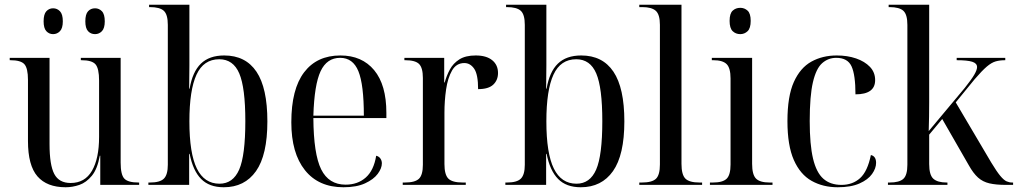

<svg xmlns="http://www.w3.org/2000/svg" viewBox="-20 -780 4294 810"><path d="M257 10Q178 10 138 -36Q98 -82 98 -185V-443Q98 -492 83 -509Q68 -526 24 -526H21V-536H189V-172Q189 -84 209 -46Q229 -8 278 -8Q338 -8 368 -59.5Q398 -111 398 -203V-440Q398 -491 383 -508.5Q368 -526 324 -526H321V-536H489V-94Q489 -43 504.5 -26.5Q520 -10 564 -10H567V0H403V-123H401Q391 -67 367.5 -38.5Q344 -10 315 0Q286 10 257 10ZM381 -636Q363 -636 351.5 -648.5Q340 -661 340 -690Q340 -720 351.5 -732.5Q363 -745 381 -745Q398 -745 410 -732.5Q422 -720 422 -690Q422 -661 410 -648.5Q398 -636 381 -636ZM204 -636Q187 -636 175.5 -648.5Q164 -661 164 -690Q164 -720 175.5 -732.5Q187 -745 204 -745Q221 -745 233 -732.5Q245 -720 245 -690Q245 -661 233 -648.5Q221 -636 204 -636Z M924 10Q863 10 828.5 -25Q794 -60 780 -131H778V0H606V-10H613Q655 -10 671.5 -26.5Q688 -43 688 -85V-675Q688 -719 671 -734.5Q654 -750 613 -750H609V-760H779V-575Q779 -548 779 -503Q779 -458 778 -406H780Q792 -477 827.5 -511.5Q863 -546 926 -546Q1016 -546 1062 -477.5Q1108 -409 1108 -268Q1108 -126 1060 -58Q1012 10 924 10ZM906 -5Q963 -5 989 -64.5Q1015 -124 1015 -269Q1015 -410 989.5 -470Q964 -530 905 -530Q839 -530 809 -465Q779 -400 779 -268Q779 -133 810.5 -69Q842 -5 906 -5Z M1429 10Q1324 10 1266.5 -62Q1209 -134 1209 -264Q1209 -404 1263 -475Q1317 -546 1416 -546Q1507 -546 1558.5 -484Q1610 -422 1610 -304V-282H1302Q1303 -130 1335 -65.5Q1367 -1 1438 -1Q1489 -1 1523 -31Q1557 -61 1567 -123Q1579 -120 1585 -111Q1591 -102 1591 -91Q1591 -70 1573.5 -46.5Q1556 -23 1520 -6.5Q1484 10 1429 10ZM1515 -292Q1515 -423 1492 -479.5Q1469 -536 1415 -536Q1359 -536 1332.5 -479.5Q1306 -423 1302 -292Z M1679 0V-10H1688Q1731 -10 1747.5 -26Q1764 -42 1764 -85V-451Q1764 -494 1748 -510Q1732 -526 1689 -526H1686V-536H1854V-432H1856Q1864 -461 1878 -487Q1892 -513 1918 -529.5Q1944 -546 1987 -546Q2032 -546 2056.5 -526Q2081 -506 2081 -472Q2081 -442 2061 -423Q2041 -404 1997 -404Q1997 -466 1980.5 -490Q1964 -514 1939 -514Q1905 -514 1887 -482.5Q1869 -451 1862 -403Q1855 -355 1855 -304V-88Q1855 -43 1871.5 -26.5Q1888 -10 1932 -10H1945V0Z M2430 10Q2369 10 2334.5 -25Q2300 -60 2286 -131H2284V0H2112V-10H2119Q2161 -10 2177.5 -26.5Q2194 -43 2194 -85V-675Q2194 -719 2177 -734.5Q2160 -750 2119 -750H2115V-760H2285V-575Q2285 -548 2285 -503Q2285 -458 2284 -406H2286Q2298 -477 2333.5 -511.5Q2369 -546 2432 -546Q2522 -546 2568 -477.5Q2614 -409 2614 -268Q2614 -126 2566 -58Q2518 10 2430 10ZM2412 -5Q2469 -5 2495 -64.5Q2521 -124 2521 -269Q2521 -410 2495.5 -470Q2470 -530 2411 -530Q2345 -530 2315 -465Q2285 -400 2285 -268Q2285 -133 2316.5 -69Q2348 -5 2412 -5Z M2677 0V-10H2688Q2731 -10 2747.5 -26Q2764 -42 2764 -86V-675Q2764 -719 2746.5 -734.5Q2729 -750 2690 -750H2677V-760H2855V-89Q2855 -43 2871.5 -26.5Q2888 -10 2931 -10H2942V0Z M3103 -636Q3084 -636 3071 -648.5Q3058 -661 3058 -692Q3058 -723 3071 -735Q3084 -747 3103 -747Q3121 -747 3134 -735Q3147 -723 3147 -692Q3147 -661 3134 -648.5Q3121 -636 3103 -636ZM2975 0V-10H2988Q3029 -10 3045.5 -26Q3062 -42 3062 -86V-449Q3062 -493 3045.5 -509.5Q3029 -526 2989 -526H2983V-536H3153V-89Q3153 -43 3169.5 -26.5Q3186 -10 3227 -10H3239V0Z M3514 10Q3452 10 3404 -17Q3356 -44 3329 -105Q3302 -166 3302 -269Q3302 -374 3329 -434Q3356 -494 3403 -520Q3450 -546 3510 -546Q3555 -546 3591.5 -533.5Q3628 -521 3650 -498Q3672 -475 3672 -442Q3672 -382 3589 -382Q3589 -464 3572.5 -500Q3556 -536 3508 -536Q3474 -536 3448.5 -513.5Q3423 -491 3409.5 -433Q3396 -375 3396 -269Q3396 -170 3410 -111Q3424 -52 3453.5 -26Q3483 0 3530 0Q3577 0 3608.5 -28.5Q3640 -57 3654 -126Q3676 -121 3676 -93Q3676 -70 3659 -46Q3642 -22 3606 -6Q3570 10 3514 10Z M3726 0V-10H3733Q3774 -10 3791 -25.5Q3808 -41 3808 -85V-675Q3808 -719 3791 -734.5Q3774 -750 3733 -750H3729V-760H3900V-349Q3900 -320 3899.5 -288Q3899 -256 3898 -227L4050 -409Q4078 -444 4090 -464.5Q4102 -485 4102 -497Q4102 -513 4081.5 -519.5Q4061 -526 4016 -526V-536H4221V-526Q4198 -526 4180.5 -521Q4163 -516 4143 -499Q4123 -482 4092 -446L4012 -348L4162 -94Q4185 -56 4200 -38Q4215 -20 4226.5 -15Q4238 -10 4250 -10H4254V0H4224Q4182 0 4154 -6.5Q4126 -13 4106 -31Q4086 -49 4067 -83L3955 -278L3900 -212V-88Q3900 -42 3917.5 -26Q3935 -10 3974 -10H3977V0Z"/></svg>

Font: Noto Serif Display SemiCondensed
Style: Regular
Weight: 400
Width: 4
Designer: Monotype Design Team
Foundry: Monotype Imaging Inc.
Version: Version 2.009